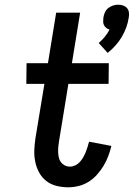

<svg xmlns="http://www.w3.org/2000/svg" viewBox="-20 -789 569 817"><path d="M438 -564 400 -606Q414 -618 426 -632.5Q438 -647 446 -663Q439 -665 432.5 -670Q426 -675 422.5 -682Q419 -689 419 -697.5Q419 -706 420 -715Q422 -726 426.5 -736.5Q431 -747 440.5 -754.5Q450 -762 461 -765.5Q472 -769 483 -769Q494 -769 504 -765.5Q514 -762 520.5 -754.5Q527 -747 528.5 -736.5Q530 -726 528 -715Q525 -694 517.5 -673Q510 -652 498.5 -632.5Q487 -613 471.5 -595.5Q456 -578 438 -564ZM270 8Q245 8 220.5 2Q196 -4 177 -19Q158 -34 146.5 -55Q135 -76 130 -100.5Q125 -125 126 -150.5Q127 -176 131 -202L169 -432H92L93 -520H184L219 -735H321L286 -520H443L442 -432H271L231 -187Q229 -176 228 -164Q227 -152 227.5 -140.5Q228 -129 230.5 -118Q233 -107 239.5 -98.5Q246 -90 256 -85Q266 -80 278 -80Q289 -80 300.5 -85.5Q312 -91 320 -100Q328 -109 334 -119.5Q340 -130 344.5 -141Q349 -152 352.5 -163.5Q356 -175 359 -186L454 -168Q449 -147 441 -125.5Q433 -104 421 -84Q409 -64 393 -46Q377 -28 357 -15.5Q337 -3 314.5 2.5Q292 8 270 8Z"/></svg>

Font: Iosevka Semibold
Style: Italic
Weight: 600
Italic angle: -9°
Monospace: yes
Designer: Belleve Invis
Foundry: Belleve Invis
Version: Version 32.5.0; ttfautohint (v1.8.4)